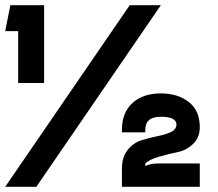

<svg xmlns="http://www.w3.org/2000/svg" viewBox="-20 -720 840 740"><path d="M0 0H120L600 -700H480ZM50 -400H150V-700H50ZM90 -700H20L0 -600H100ZM450 -70V0H750V-90H590Q560 -90 540 -80V-90Q555 -105 593 -116Q631 -127 664 -133.5Q697 -140 723.5 -164.5Q750 -189 750 -230Q750 -294 707.5 -327Q665 -360 600 -360Q531 -360 490.5 -323Q450 -286 450 -220V-210H540V-220Q540 -270 600 -270Q660 -270 660 -240Q660 -221 638.5 -211Q617 -201 586 -195Q555 -189 524 -179Q493 -169 471.5 -141.5Q450 -114 450 -70Z"/></svg>

Font: Millimetre
Style: Extrablack
Weight: 900
Designer: Jérémy Landes
Version: Version 1.0